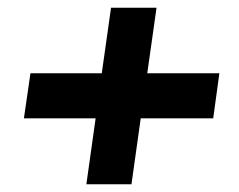

<svg xmlns="http://www.w3.org/2000/svg" viewBox="-20 -538 619 498"><path d="M204 -60 228 -231H42L59 -348H244L268 -518H386L362 -348H549L533 -231H345L321 -60Z"/></svg>

Font: Host Grotesk Black
Style: Italic
Weight: 900
Italic angle: -8°
Designer: Doğukan Karapınar based on Poppins by Indian Type Foundry, Jonny Pinhorn
Foundry: Element Type
Version: Version 1.000; ttfautohint (v1.8.4.7-5d5b);gftools[0.9.33]